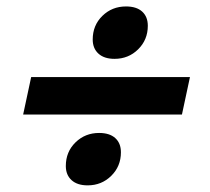

<svg xmlns="http://www.w3.org/2000/svg" viewBox="-20 -578 640 584"><path d="M246.6 -14.2Q215 -14.2 197.6 -30.1Q180.2 -46 180.2 -73Q180.2 -116.2 209.6 -144.9Q239 -173.6 281.4 -173.6Q313.4 -173.6 330.6 -158Q347.8 -142.4 347.8 -114.8Q347.8 -72.2 318.4 -43.2Q289 -14.2 246.6 -14.2ZM50.4 -229.6 74.8 -343.6H557.8L533.4 -229.6ZM328.4 -399Q296.8 -399 279.4 -414.9Q262 -430.8 262 -457.8Q262 -501 291.4 -529.7Q320.8 -558.4 363.2 -558.4Q395.2 -558.4 412.4 -542.8Q429.6 -527.2 429.6 -499.6Q429.6 -457 400.2 -428Q370.8 -399 328.4 -399Z"/></svg>

Font: Geist Mono
Style: Italic
Weight: 400
Italic angle: -12°
Monospace: yes
Designer: Basement.studio, Andrés Briganti, Mateo Zaragoza
Foundry: Basement.studio, Vercel, Andrés Briganti, Guido Ferreyra, Mateo Zaragoza
Version: Version 1.500